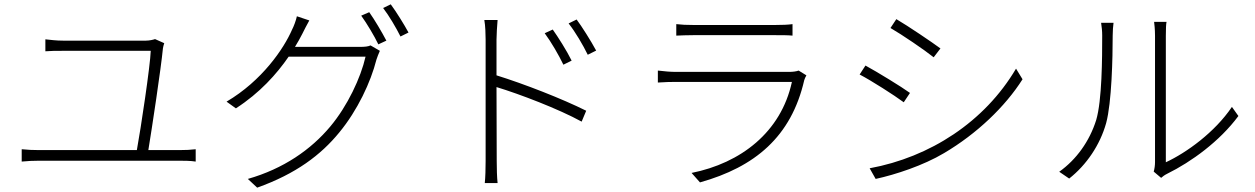

<svg xmlns="http://www.w3.org/2000/svg" viewBox="-20 -810 5776 884"><path d="M79.9 -66.1C108 -68.9 133.2 -70 158 -70H807.9C824.9 -70 856.9 -70 881 -66.1V-122.9C858 -120 833.8 -119 807.9 -119H663C679 -215.9 721.2 -494 730.1 -587C731.2 -594.1 733.3 -603 736.2 -611.2L693.9 -630C685.7 -627.1 668 -622.9 652 -622.9H269.9C239 -622.9 215.9 -626.1 188.9 -628.9V-573.9C215.9 -576 236.9 -576 271 -576H674C671.9 -508.2 628.2 -217 610.1 -119H158C133.2 -119 106.9 -120 79.9 -122.9Z M1338.1 -594.1C1351.2 -615.1 1361.9 -634.9 1371.8 -654.1C1380 -671.2 1393.1 -696 1404.1 -715.9L1346.9 -735.1C1343 -715.9 1332 -687.1 1324.9 -674C1286.9 -585.9 1186.1 -437.9 1023.1 -342L1066.1 -311.1C1176.1 -382.1 1253.9 -469.1 1308.9 -549H1663C1641 -452.1 1579.9 -322.1 1501.1 -228C1411.9 -121.1 1285.2 -33 1121.1 13.8L1164.1 54C1343 -9.9 1457.7 -96.9 1541.9 -199.9C1626.1 -301.8 1687.1 -432.2 1713.1 -535.2C1715.9 -545.1 1724.1 -565 1729 -576L1686.1 -600.9C1675.1 -595.9 1660.2 -594.1 1637.1 -594.1ZM1643.1 -737.9C1669 -702.1 1703.8 -643.8 1721.9 -605.8L1758.9 -622.9C1737.9 -663 1704.2 -719.8 1680 -753.9ZM1744 -773.1C1771 -737.9 1802.9 -683.9 1823.9 -642L1860.8 -660.2C1841.6 -696 1805 -755 1779.1 -790.1Z M2611.9 -530.9C2589.8 -576 2547.9 -642 2524.9 -674L2487.9 -657C2517 -617.9 2552.9 -556.1 2573.9 -512.1ZM2266 -627.8C2266 -649.9 2268.8 -692.1 2271 -718H2209.9C2214.8 -691.1 2215.9 -650.9 2215.9 -627.8V-68.9C2215.9 -33.7 2214.8 7.1 2212 33H2271C2268.1 7.1 2267 -35.9 2267 -68.9L2266 -409.1C2371.8 -377.1 2552.9 -307.9 2658 -250L2679 -300.1C2568.9 -355.1 2392 -424 2266 -463.1ZM2598 -702.1C2628.9 -663 2664.1 -603 2686.1 -557.9L2724.8 -577.1C2700.6 -622.2 2658 -689.3 2634.9 -720.2Z M3657 -485.1C3647 -481.2 3630 -479 3614 -479H3092C3068.9 -479 3039.8 -481.2 3008.9 -485.1V-430C3039.8 -432.2 3070 -432.9 3092 -432.9H3626.1C3576 -201 3389.9 -58.9 3164.1 -13.8L3202.8 29.8C3455.6 -41.2 3622.9 -180 3682.9 -441.1C3683.9 -446 3688.9 -456 3692.8 -463.1ZM3093.7 -646C3117.9 -647 3142.8 -648.1 3170.8 -648.1H3551.8C3581.7 -648.1 3608 -648.1 3628.9 -646V-698.9C3608 -696 3581.7 -695 3551.8 -695H3170.8C3141 -695 3117.9 -696 3093.7 -698.9Z M4106.9 -721.9 4079.9 -681.1C4131.7 -651.3 4237.9 -579.2 4278.8 -546.2L4310 -587C4272 -615.1 4159.8 -691.1 4106.9 -721.9ZM3984 -35.2 4011.7 13.8C4102.6 -6 4230.8 -47.9 4326.7 -105.1C4477.6 -194.2 4608 -318.9 4687.9 -445L4658 -494C4513.1 -248.9 4262.1 -86.3 3984 -35.2ZM3964.8 -508.2 3937.9 -467C3991.8 -438.9 4098 -371.1 4141 -339.1L4169.7 -382.1C4132.8 -409.1 4016.7 -480.1 3964.8 -508.2Z M4902.7 12.1C4982.6 -50.8 5044.7 -142.8 5072.8 -242.9C5098.7 -338.1 5103 -545.1 5103 -646C5103 -668 5104.8 -688.9 5106.9 -704.9H5049.7C5052.6 -685.7 5054.7 -668 5054.7 -646C5054.7 -544 5054 -348 5027 -257.1C4996.1 -159.1 4935.7 -75.3 4856.9 -19.2ZM5326 8.9C5334.2 1.8 5341.6 -3.9 5353.7 -9.9C5465.6 -65 5595.9 -159.8 5681.8 -275.9L5652 -317.8C5573.2 -201 5442.8 -106.9 5347.7 -62.9V-644.9C5347.7 -677.9 5348.7 -699.2 5350.9 -709.2H5293.7C5294.7 -699.2 5297.9 -677.9 5297.9 -644.9V-63.9C5297.9 -49 5295.8 -33 5291.9 -19.9Z"/></svg>

Font: Karasuma Gothic
Style: Light
Weight: 300
Designer: Rasmus Andersson / Ryoko Nishizuka
Foundry: rsms
Version: Version 1.00